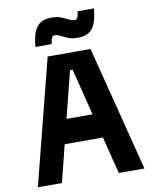

<svg xmlns="http://www.w3.org/2000/svg" viewBox="-108 -1128 967 1209"><g transform="rotate(-10 375.0 -524.0)"><path d="M238 -800H512L715.7 0H551.7L378.3 -691H361.7L188.1 0H34.3ZM178.4 -392.8H571.6V-237.5H178.4ZM303 -1037.3Q334 -1037.3 355.5 -1030.5Q377 -1023.6 399.3 -1011.6Q413.1 -1004.5 423.9 -1000.5Q434.7 -996.5 445.7 -996.5Q457.4 -996.5 463.6 -1008Q469.7 -1019.5 473.7 -1047.9H577.5Q569.8 -959.4 540 -921.4Q510.2 -883.5 447 -883.5Q416 -883.5 394.5 -890.3Q373 -897.2 350.7 -909.2Q336.9 -916.3 326.1 -920.3Q315.3 -924.3 304.3 -924.3Q292.6 -924.3 286.4 -912.8Q280.3 -901.3 276.3 -872.9H172.5Q180.2 -961.4 210 -999.4Q239.8 -1037.3 303 -1037.3Z"/></g></svg>

Font: Martian Mono VF sWd Rg
Style: Regular
Weight: 400
Width: 6
Monospace: yes
Designer: Roman Shamin
Foundry: Evil Martians
Version: Version 1.100